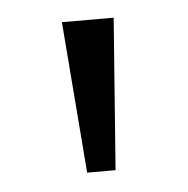

<svg xmlns="http://www.w3.org/2000/svg" viewBox="-32 -761 297 303"><g transform="rotate(-5 117.0 -610.0)"><path d="M140 -490H95L76 -730H158Z"/></g></svg>

Font: Fauna One
Style: Regular
Weight: 400
Version: Version 1.001